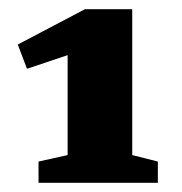

<svg xmlns="http://www.w3.org/2000/svg" viewBox="-20 -727 394 416"><path d="M126.5 -391V-607.5L38.5 -578L18.5 -630.5L164 -707H266.5V-391L322 -377V-331H63.5V-377Z"/></svg>

Font: Newsreader Caption
Style: Bold
Weight: 700
Designer: Hugues Gentile
Foundry: Production Type
Version: Version 1.001